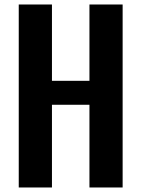

<svg xmlns="http://www.w3.org/2000/svg" viewBox="-20 -830 626 850"><path d="M63 0V-810.1H210V-472.2H376V-810.1H522.9V0H376V-366.2H210V0Z"/></svg>

Font: Oswald Medium
Style: Regular
Weight: 500
Designer: Vernon Adams
Foundry: Vernon Adams
Version: Version 4.103